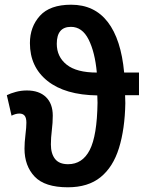

<svg xmlns="http://www.w3.org/2000/svg" viewBox="-20 -785 625 815"><path d="M268 10Q170 10 127 -35.5Q84 -81 84 -154Q84 -180 88 -212.5Q92 -245 92 -264Q92 -285 84.5 -294Q77 -303 62 -303Q47 -303 29 -294L9 -381Q25 -389 47.5 -395Q70 -401 94 -401Q146 -401 175 -373Q204 -345 204 -294Q204 -264 200 -232Q196 -200 196 -172Q196 -133 213.5 -110.5Q231 -88 269 -88Q330 -88 361 -148.5Q392 -209 394 -349Q394 -356 393.5 -364.5Q393 -373 393 -380Q256 -382 181.5 -441.5Q107 -501 107 -602Q107 -671 149.5 -718Q192 -765 282 -765Q381 -765 437.5 -691.5Q494 -618 507 -477H570V-381H511Q512 -364 512 -347Q510 -237 485 -156.5Q460 -76 407 -33Q354 10 268 10ZM391 -477Q383 -564 356 -617.5Q329 -671 281 -671Q221 -671 221 -599Q221 -544 263 -510.5Q305 -477 391 -477Z"/></svg>

Font: Noto Sans Condensed SemiBold
Style: Regular
Weight: 600
Width: 3
Designer: Monotype Design Team
Foundry: Monotype Imaging Inc.
Version: Version 2.013; ttfautohint (v1.8.4.7-5d5b)